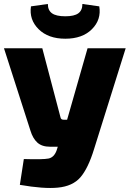

<svg xmlns="http://www.w3.org/2000/svg" viewBox="-20 -933 653 967"><path d="M395 -913 480 -901Q491 -834 443 -786Q395 -738 309 -738Q223 -738 174.5 -786Q126 -834 136 -901L221 -913Q221 -881 242 -866Q263 -851 309 -851Q354 -851 374.5 -866Q395 -881 395 -913ZM613 -690 454 -183Q424 -85 385 -40Q346 5 271 12Q201 19 80 -2L100 -132Q196 -129 224 -134.5Q252 -140 265 -175L271 -194H232Q191 -194 168 -215Q145 -236 133 -276L0 -690H193L285 -341Q287 -330 301 -330H318L421 -690Z"/></svg>

Font: Ezarion Extra Bold
Style: Regular
Weight: 800
Designer: Natanael Gama
Version: Version 1.001;PS 001.001;hotconv 1.0.70;makeotf.lib2.5.58329